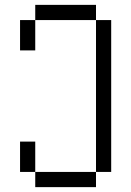

<svg xmlns="http://www.w3.org/2000/svg" viewBox="-20 -645 540 790"><path d="M125 62.5V125H375V62.5ZM125 62.5Q125 62.5 125 -62.5H62.5Q62.5 -62.5 62.5 62.5ZM375 62.5H437.5Q437.5 62.5 437.5 -562.5H375Q375 -562.5 375 62.5ZM62.5 -562.5Q62.5 -562.5 62.5 -437.5H125Q125 -437.5 125 -562.5ZM125 -562.5H375V-625H125Z"/></svg>

Font: BFUnifontExMono
Style: Regular
Weight: 500
Version: Version 15.0.06